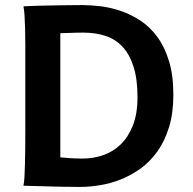

<svg xmlns="http://www.w3.org/2000/svg" viewBox="-20 -738 765 763"><path d="M80.6 -222.2V-558.1Q80.6 -592.3 79.8 -621.8Q79.1 -651.4 77.6 -674.8Q76.2 -698.2 73.2 -712.9Q84 -713.4 100.8 -714.1Q117.7 -714.8 137.9 -715.3Q158.2 -715.8 180.7 -716.3Q203.1 -716.8 225.6 -717Q248 -717.3 269 -717.5Q290 -717.8 307.6 -717.8Q341.3 -717.8 381.1 -712.9Q420.9 -708 461.2 -694.1Q501.5 -680.2 538.8 -655.5Q576.2 -630.9 605.2 -591.3Q634.3 -551.8 651.6 -495.1Q668.9 -438.5 668.9 -361.3Q668.9 -288.6 651.9 -233.2Q634.8 -177.7 606.2 -137.2Q577.6 -96.7 540 -69.3Q502.4 -42 461.2 -25.4Q419.9 -8.8 377.4 -2Q335 4.9 297.4 4.9Q284.7 4.9 268.6 4.6Q252.4 4.4 234.4 4.2Q216.3 3.9 197.5 3.4Q178.7 2.9 160.6 2.4Q118.7 1.5 73.2 0Q76.2 -14.6 77.4 -37.6Q78.6 -60.5 79.3 -89.4Q80.1 -118.2 80.3 -152.1Q80.6 -186 80.6 -222.2ZM219.7 -112.8Q233.9 -111.3 256.8 -109.6Q279.8 -107.9 309.1 -107.9Q350.1 -107.9 389.2 -121.1Q428.2 -134.3 458.7 -163.3Q489.3 -192.4 507.8 -238.8Q526.4 -285.2 526.4 -351.6Q526.4 -424.3 510.5 -473.6Q494.6 -522.9 466.3 -553Q438 -583 398.2 -595.7Q358.4 -608.4 311 -608.4Q300.8 -608.4 288.3 -608.2Q275.9 -607.9 263.2 -607.4Q250.5 -606.9 239 -606.7Q227.5 -606.4 219.7 -606Z"/></svg>

Font: Andika New Basic
Style: Bold
Weight: 700
Designer: Victor Gaultney, Annie Olsen, Pablo Ugerman
Foundry: SIL International
Version: Version 5.500; ttfautohint (v1.8.3)